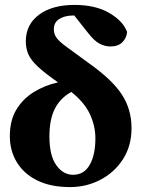

<svg xmlns="http://www.w3.org/2000/svg" viewBox="-20 -747 585 781"><path d="M265 14Q186 14 131.5 -13Q77 -40 48.5 -87Q20 -134 20 -193Q20 -257 46.5 -301Q73 -345 117.5 -372.5Q162 -400 216 -412Q163 -449 134.5 -475.5Q106 -502 95.5 -526Q85 -550 85 -579Q85 -647 138.5 -687Q192 -727 283 -727Q369 -727 425 -694Q481 -661 497 -617Q495 -593 478 -575.5Q461 -558 429 -558Q407 -558 385.5 -569Q364 -580 339 -612L282 -684H279Q244 -684 221.5 -670Q199 -656 199 -628Q199 -608 210.5 -592.5Q222 -577 252.5 -555Q283 -533 340 -491Q435 -424 475 -363.5Q515 -303 515 -226Q515 -153 480 -99Q445 -45 388 -15.5Q331 14 265 14ZM181 -192Q181 -114 209 -75Q237 -36 277 -36Q322 -36 345 -76.5Q368 -117 368 -184Q368 -235 345.5 -283Q323 -331 270 -373Q225 -348 203 -304.5Q181 -261 181 -192Z"/></svg>

Font: Source Serif 4
Style: Bold
Weight: 700
Designer: Frank Grießhammer
Foundry: Adobe
Version: Version 4.005;hotconv 1.1.0;makeotfexe 2.6.0